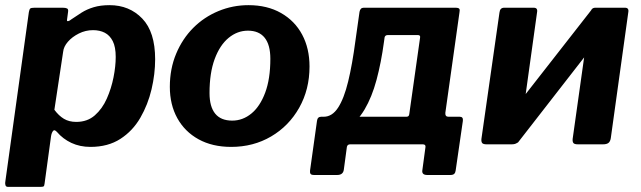

<svg xmlns="http://www.w3.org/2000/svg" viewBox="-22 -560 2487 745"><path d="M8 165Q1 165 -1 158Q-3 151 -1 142L90 -513Q92 -524 95.5 -527Q99 -530 112 -530H222Q233 -530 238.5 -527Q244 -524 242 -513L238 -483Q237 -477 242.5 -478Q248 -479 255 -485Q274 -498 294.5 -511Q315 -524 341.5 -532Q368 -540 403 -540Q480 -540 530 -488Q580 -436 580 -330Q580 -273 566 -213.5Q552 -154 522.5 -103Q493 -52 445 -21Q397 10 329 10Q288 10 255 -5.5Q222 -21 199 -48Q189 -59 183.5 -51.5Q178 -44 176 -31L151 152Q150 161 147.5 163Q145 165 137 165H8ZM274 -87Q317 -87 346 -112.5Q375 -138 392.5 -177.5Q410 -217 418.5 -260Q427 -303 427 -339Q427 -378 415.5 -400.5Q404 -423 384.5 -433Q365 -443 339 -443Q310 -443 284 -430Q258 -417 241.5 -398Q225 -379 223 -359L189 -134Q206 -111 226 -99Q246 -87 274 -87Z M875 10Q802 10 748.5 -19.5Q695 -49 666 -101.5Q637 -154 637 -223Q637 -293 661.5 -351.5Q686 -410 728 -452Q770 -494 825.5 -517Q881 -540 942 -540Q1015 -540 1068.5 -509.5Q1122 -479 1150.5 -425.5Q1179 -372 1179 -302Q1179 -213 1139 -142Q1099 -71 1030 -30.5Q961 10 875 10ZM879 -92Q920 -92 953.5 -119.5Q987 -147 1007 -200.5Q1027 -254 1027 -332Q1027 -386 1005 -413.5Q983 -441 940 -441Q899 -441 865 -413Q831 -385 811 -331Q791 -277 791 -199Q791 -146 813 -119Q835 -92 879 -92Z M1197 119Q1186 119 1183 114.5Q1180 110 1181 102L1208 -91Q1210 -107 1224 -107H1555Q1565 -107 1566 -117L1608 -414Q1610 -424 1599 -424H1483Q1472 -424 1470 -414L1373 -514Q1376 -530 1389 -530H1745Q1757 -530 1760 -526Q1763 -522 1761 -513L1706 -122Q1705 -107 1718 -107H1762Q1776 -107 1774 -91L1746 102Q1745 110 1740.5 114.5Q1736 119 1725 119H1636Q1613 119 1617 99L1629 10Q1630 0 1618 0H1337Q1326 0 1324 10L1312 99Q1309 119 1286 119ZM1229 -48 1234 -107Q1267 -107 1290 -142.5Q1313 -178 1329 -244Q1345 -310 1357 -401L1373 -514H1484L1468 -398Q1457 -317 1439 -250Q1421 -183 1392.5 -135Q1364 -87 1323.5 -63.5Q1283 -40 1229 -48Z M2062 -513 1994 -24Q1991 0 1964 0H1866Q1853 0 1849 -5Q1845 -10 1846 -21L1916 -511Q1918 -530 1934 -530H2049Q2065 -530 2062 -513ZM2416 -513 2348 -24Q2346 -11 2339 -5.5Q2332 0 2318 0H2220Q2207 0 2203 -5Q2199 -10 2200 -21L2269 -511Q2272 -530 2288 -530H2403Q2419 -530 2416 -513ZM2274 -523 2347 -469 1987 -6 1913 -61Z"/></svg>

Font: Libre Franklin
Style: Bold Italic
Weight: 700
Italic angle: -8°
Designer: Pablo Impallari, Rodrigo Fuenzalida, Nhung Nguyen
Foundry: Impallari Type
Version: Version 3.000